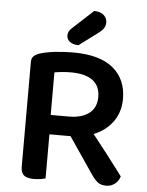

<svg xmlns="http://www.w3.org/2000/svg" viewBox="-57 -876 711 930"><g transform="rotate(5 298.5 -411.0)"><path d="M197 -310H286Q347 -310 383 -337Q419 -364 419 -417Q419 -470 383 -497Q347 -524 277 -524Q255 -524 234.5 -522Q214 -520 197 -517ZM293 -216H79V-558Q79 -576 89 -585.5Q99 -595 116 -601Q147 -611 190.5 -616Q234 -621 279 -621Q409 -621 474 -567Q539 -513 539 -418Q539 -358 509 -312.5Q479 -267 424.5 -241.5Q370 -216 293 -216ZM280 -248 379 -278Q405 -245 432 -211Q459 -177 484 -144.5Q509 -112 529 -85.5Q549 -59 561 -43Q554 -19 535.5 -5.5Q517 8 495 8Q468 8 452.5 -4.5Q437 -17 422 -39ZM79 -257H199V-2Q191 1 175.5 3.5Q160 6 143 6Q109 6 94 -6.5Q79 -19 79 -49ZM262 -737 363 -830Q393 -830 409.5 -815.5Q426 -801 426 -780Q426 -764 418.5 -752Q411 -740 392 -726L301 -658Q273 -659 258.5 -671Q244 -683 244 -700Q244 -710 248 -719Q252 -728 262 -737Z"/></g></svg>

Font: BalooTamma2SemiBold
Style: Regular
Weight: 600
Designer: Divya Kowshik, Shuchita Grover and Ek Type
Foundry: Ek Type
Version: Version 1.700